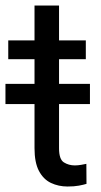

<svg xmlns="http://www.w3.org/2000/svg" viewBox="-26 -677 373 707"><path d="M305.2 -368.2V-293.9H191.4V-130.9Q191.4 -90.3 209.2 -79.1Q227.1 -67.9 249.5 -67.9Q260.7 -67.9 273.2 -70.1Q285.6 -72.3 292 -73.7L292.5 0Q281.7 3.4 264.4 6.6Q247.1 9.8 222.7 9.8Q189.5 9.8 161.6 -3.4Q133.8 -16.6 117.4 -47.6Q101.1 -78.6 101.1 -131.3V-293.9H-5.9V-368.2H101.1V-459H4.4V-528.3H101.1V-656.7H191.4V-528.3H290V-459H191.4V-368.2Z"/></svg>

Font: Vazirmatn RD UI
Style: Regular
Weight: 400
Designer: Saber Rastikerdar
Foundry: Saber Rastikerdar
Version: Version 33.003